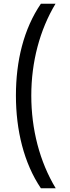

<svg xmlns="http://www.w3.org/2000/svg" viewBox="-20 -852 379 1037"><path d="M201 165H281C194 21 149 -154 149 -336C149 -518 195 -691 280 -832H201C108 -696 66 -523 66 -336C66 -149 109 29 201 165Z"/></svg>

Font: Noto Sans Gurmukhi UI SemiCondensed
Style: Regular
Weight: 400
Width: 4
Designer: Jelle Bosma - Monotype Design Team
Foundry: Monotype Imaging Inc.
Version: Version 2.004